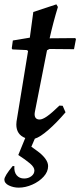

<svg xmlns="http://www.w3.org/2000/svg" viewBox="-21 -627 369 882"><path d="M139 -112 138 -103Q138 -78 161 -78Q174 -78 195 -92.5Q216 -107 252 -142L267 -141L280 -111Q239 -63 201 -30Q163 3 139 10L123 47Q127 50 150 66.5Q173 83 186.5 101Q200 119 200 136Q200 162 179.5 184.5Q159 207 127.5 221Q96 235 65 235Q41 235 20 225Q-1 215 -1 198Q-1 182 37 136H45Q43 163 55.5 178Q68 193 90 193Q109 193 123 182.5Q137 172 137 156Q137 141 117 124Q97 107 63 85L95 7Q54 -9 54 -55Q54 -64 55 -69L108 -393L102 -397L36 -400L33 -405L38 -441L116 -454L132 -572L238 -607L245 -595Q223 -523 207 -451L324 -452L328 -448L319 -401L206 -402L195 -396Z"/></svg>

Font: Alegreya Medium
Style: Italic
Weight: 500
Italic angle: -7°
Designer: Juan Pablo del Peral
Foundry: Huerta Tipografica
Version: Version 2.008; ttfautohint (v1.8)